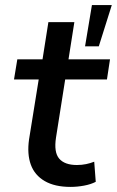

<svg xmlns="http://www.w3.org/2000/svg" viewBox="-20 -725 459 754"><path d="M257 9Q195 9 155.5 -14Q116 -37 101 -78.5Q86 -120 94 -177L132 -413H35L48 -492H147L170 -638H272L249 -492H412L400 -413H236L200 -185Q191 -127 212.5 -102Q234 -77 282 -77Q301 -77 318 -80.5Q335 -84 350 -90L356 -11Q337 -1 310 4Q283 9 257 9ZM314 -543 341 -705H419L368 -543Z"/></svg>

Font: Nunito Sans 10pt SemiBold
Style: Italic
Weight: 600
Italic angle: -9°
Designer: Vernon Adams
Foundry: Vernon Adams
Version: Version 3.101;gftools[0.9.27]